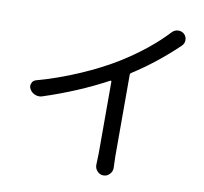

<svg xmlns="http://www.w3.org/2000/svg" viewBox="-85 -855 1041 978"><g transform="rotate(10 435.0 -365.5)"><path d="M727.5 -747.1Q740.2 -760.7 758.8 -761.7Q759.8 -761.7 761.7 -761.7Q777.3 -761.7 790 -751Q803.7 -738.3 803.7 -719.7Q803.7 -702.1 791 -689.5Q680.7 -584 561.5 -507.8Q554.7 -503.9 554.7 -497.1V-76.2L556.6 -14.6Q556.6 2.9 543.9 16.6Q531.2 31.2 511.7 31.2Q492.2 31.2 479.5 16.6Q466.8 2.9 466.8 -14.6L468.8 -76.2V-446.3Q468.8 -449.2 466.8 -450.2Q464.8 -451.2 462.9 -450.2Q312.5 -369.1 135.7 -311.5Q127.9 -308.6 119.1 -308.6Q108.4 -308.6 98.6 -312.5Q80.1 -319.3 70.3 -336.9Q65.4 -345.7 65.4 -353.5Q65.4 -360.4 68.4 -367.2Q74.2 -382.8 90.8 -386.7Q200.2 -417 307.1 -463.4Q414.1 -509.8 494.1 -559.6Q633.8 -646.5 727.5 -747.1Z"/></g></svg>

Font: Gen Jyuu Gothic P Regular
Style: Regular
Weight: 400
Designer: [Source Han Sans]
Ryoko NISHIZUKA  (kana & ideographs); Paul D. Hunt (Latin, Greek & Cyrillic); Wenlong ZHANG  (bopomofo
Version: Version 1.002.20150607